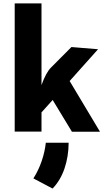

<svg xmlns="http://www.w3.org/2000/svg" viewBox="-20 -760 599 1109"><path d="M284.2 -182.6 219.7 -110.8V0H64.9V-740.2H219.7V-268.6Q245.6 -340.8 274.4 -369.6L392.6 -488.3L546.4 -475.6L382.3 -292L557.6 1H395.5ZM172.9 270.5Q203.6 221.7 221.4 168.5Q239.3 115.2 244.6 64.5H376.5Q376 144.5 352.5 213.4Q329.1 282.2 283.7 329.1Z"/></svg>

Font: Selawik
Style: Bold
Weight: 700
Designer: Aaron Bell
Foundry: Microsoft Corporation
Version: Version 1.01